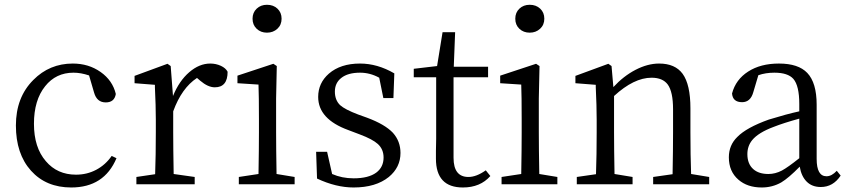

<svg xmlns="http://www.w3.org/2000/svg" viewBox="-20 -787 3621 820"><path d="M284.2 13.7Q176.8 13.7 112.3 -58.1Q47.9 -129.9 47.9 -251Q47.9 -371.1 122.1 -445.3Q191.4 -515.6 291 -515.6Q358.4 -515.6 409.7 -479.5Q460.9 -443.4 474.6 -385.7Q468.8 -349.6 431.6 -349.6Q393.6 -349.6 381.8 -391.6L360.4 -464.8Q325.2 -476.6 293.9 -476.6Q218.8 -476.6 172.9 -418.9Q125 -359.4 125 -258.3Q125 -157.2 175.8 -98.6Q224.6 -41 304.7 -41Q351.6 -41 391.1 -62Q430.7 -83 457 -121.1L477.5 -111.3Q424.8 13.7 284.2 13.7Z M562.5 0V-31.2L642.6 -43Q645.5 -125 645.5 -222.7V-276.4Q645.5 -334 641.6 -414.1Q641.6 -420.9 641.6 -424.8L554.7 -431.6V-462.9L695.3 -514.6L709 -504.9L718.8 -377Q745.1 -441.4 788.1 -478.5Q831.1 -515.6 877.9 -515.6Q902.3 -515.6 923.3 -505.9Q944.3 -496.1 952.1 -480.5Q952.1 -414.1 897.5 -414.1Q868.2 -414.1 835 -442.4L821.3 -454.1Q755.9 -411.1 719.7 -311.5V-222.7Q719.7 -153.3 721.7 -43.9L811.5 -31.2V0Z M1000 0V-31.2L1084 -43.9Q1085.9 -151.4 1085.9 -222.7V-277.3Q1085.9 -377 1084 -425.8L994.1 -431.6V-463.9L1147.5 -514.6L1162.1 -504.9L1159.2 -366.2V-222.7Q1159.2 -151.4 1161.1 -43.9L1238.3 -31.2V0ZM1120.1 -766.6Q1147.5 -766.6 1165 -750Q1182.6 -733.4 1182.6 -707Q1182.6 -680.7 1164.6 -664.1Q1146.5 -647.5 1120.1 -647.5Q1093.8 -647.5 1076.2 -664.1Q1058.6 -680.7 1058.6 -707Q1058.6 -733.4 1076.2 -750Q1093.8 -766.6 1120.1 -766.6Z M1490.2 13.7Q1415 13.7 1334 -24.4L1330.1 -138.7H1377L1398.4 -43.9Q1440.4 -25.4 1490.2 -25.4Q1553.7 -25.4 1586.9 -49.8Q1618.2 -73.2 1618.2 -114.3Q1618.2 -149.4 1593.8 -171.9Q1571.3 -192.4 1516.6 -212.9L1467.8 -231.4Q1338.9 -278.3 1338.9 -373Q1338.9 -432.6 1384.8 -472.7Q1434.6 -515.6 1517.6 -515.6Q1591.8 -515.6 1664.1 -473.6L1660.2 -368.2H1617.2L1599.6 -455.1Q1560.5 -476.6 1517.6 -476.6Q1465.8 -476.6 1437.5 -454.1Q1410.2 -432.6 1410.2 -396Q1410.2 -359.4 1432.6 -337.9Q1453.1 -319.3 1509.8 -297.9L1547.9 -284.2Q1624 -255.9 1658.2 -219.7Q1690.4 -183.6 1690.4 -133.8Q1690.4 -72.3 1640.6 -31.2Q1585 13.7 1490.2 13.7Z M1957 13.7Q1841.8 13.7 1841.8 -109.4Q1841.8 -120.1 1841.8 -142.6Q1842.8 -172.9 1842.8 -194.3V-457H1747.1V-493.2L1846.7 -504.9L1870.1 -649.4H1923.8L1918 -502H2064.5V-457H1917V-113.3Q1917 -31.2 1980.5 -31.2Q2014.6 -31.2 2054.7 -59.6L2074.2 -35.2Q2031.2 13.7 1957 13.7Z M2122.1 0V-31.2L2206.1 -43.9Q2208 -151.4 2208 -222.7V-277.3Q2208 -377 2206.1 -425.8L2116.2 -431.6V-463.9L2269.5 -514.6L2284.2 -504.9L2281.2 -366.2V-222.7Q2281.2 -151.4 2283.2 -43.9L2360.4 -31.2V0ZM2242.2 -766.6Q2269.5 -766.6 2287.1 -750Q2304.7 -733.4 2304.7 -707Q2304.7 -680.7 2286.6 -664.1Q2268.6 -647.5 2242.2 -647.5Q2215.8 -647.5 2198.2 -664.1Q2180.7 -680.7 2180.7 -707Q2180.7 -733.4 2198.2 -750Q2215.8 -766.6 2242.2 -766.6Z M2443.4 0V-31.2L2525.4 -43Q2528.3 -125 2528.3 -222.7V-276.4Q2528.3 -334 2524.4 -415Q2524.4 -421.9 2524.4 -424.8L2437.5 -431.6V-462.9L2578.1 -514.6L2591.8 -504.9L2599.6 -415Q2642.6 -461.9 2694.3 -488.8Q2746.1 -515.6 2794.9 -515.6Q2863.3 -515.6 2895.5 -471.7Q2928.7 -425.8 2928.7 -324.2V-222.7Q2928.7 -125 2931.6 -43.9L3008.8 -31.2V0H2769.5V-31.2L2852.5 -43Q2854.5 -150.4 2854.5 -222.7V-320.3Q2854.5 -394.5 2832 -425.8Q2810.5 -455.1 2762.7 -455.1Q2687.5 -455.1 2602.5 -377V-222.7Q2602.5 -151.4 2604.5 -43.9L2681.6 -31.2V0Z M3233.4 13.7Q3171.9 13.7 3133.8 -19.5Q3092.8 -54.7 3092.8 -115.2Q3092.8 -167 3128.9 -202.1Q3168 -242.2 3263.7 -276.4Q3339.8 -299.8 3393.6 -311.5V-342.8Q3393.6 -420.9 3368.2 -450.2Q3344.7 -476.6 3287.1 -476.6Q3250 -476.6 3218.8 -465.8L3197.3 -393.6Q3185.5 -350.6 3149.4 -350.6Q3109.4 -350.6 3106.4 -387.7Q3122.1 -447.3 3175.3 -481.4Q3228.5 -515.6 3306.6 -515.6Q3389.6 -515.6 3427.7 -475.6Q3467.8 -433.6 3467.8 -339.8V-108.4Q3467.8 -34.2 3509.8 -34.2Q3532.2 -34.2 3553.7 -57.6L3570.3 -37.1Q3538.1 11.7 3485.4 11.7Q3448.2 11.7 3425.3 -11.2Q3402.3 -34.2 3395.5 -75.2Q3347.7 -26.4 3316.4 -7.8Q3278.3 13.7 3233.4 13.7ZM3261.7 -43.9Q3291 -43.9 3319.3 -58.6Q3344.7 -72.3 3393.6 -111.3V-280.3Q3326.2 -261.7 3284.2 -245.1Q3218.8 -220.7 3192.4 -188.5Q3171.9 -163.1 3171.9 -128.9Q3171.9 -86.9 3197.3 -64.5Q3220.7 -43.9 3261.7 -43.9Z"/></svg>

Font: Bpmf Zihi Only R
Style: R
Weight: 400
Foundry: But Ko
Version: Version 1.320